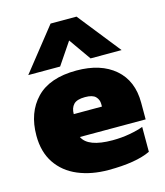

<svg xmlns="http://www.w3.org/2000/svg" viewBox="-111 -814 780 908"><g transform="rotate(-15 279.5 -360.0)"><path d="M57 -522 222 -730H349L514 -522H362L286 -630L213 -522ZM308 10Q225 10 159.5 -17.5Q94 -45 57 -100Q20 -155 20 -235Q20 -348 85.5 -416Q151 -484 282 -484Q401 -484 470 -424.5Q539 -365 539 -258V-176H217Q243 -121 363 -121Q407 -121 448 -128.5Q489 -136 514 -146V-24Q443 10 308 10ZM217 -288H355V-301Q355 -322 340.5 -337Q326 -352 289 -352Q249 -352 233 -335Q217 -318 217 -288Z"/></g></svg>

Font: Kanit ExtraBold
Style: Regular
Weight: 800
Designer: Katatrad Team
Foundry: CadsonDemak
Version: Version 2.000; ttfautohint (v1.8.3)